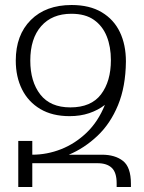

<svg xmlns="http://www.w3.org/2000/svg" viewBox="-20 -747 577 767"><path d="M53 0V-184H109V-129Q168 -129 224 -151Q280 -173 326 -217Q372 -261 399 -328Q372 -307 336.5 -295Q301 -283 258 -283Q189 -283 141 -311.5Q93 -340 68 -390Q43 -440 43 -505Q43 -607 103 -667Q163 -727 266 -727Q338 -727 386.5 -698Q435 -669 459 -618.5Q483 -568 483 -502Q483 -501 483 -501Q482 -401 451.5 -327Q421 -253 369 -204Q317 -155 255 -129H387Q440 -129 471.5 -104Q503 -79 503 -13V0H446V-15Q446 -58 426.5 -76.5Q407 -95 370 -95H109V0ZM261 -318Q344 -318 383.5 -370Q423 -422 423 -507Q423 -560 406.5 -601.5Q390 -643 355.5 -667.5Q321 -692 265 -692Q188 -692 144.5 -642.5Q101 -593 101 -505Q101 -421 141 -369.5Q181 -318 261 -318Z"/></svg>

Font: Noto Serif Armenian SemiCondensed Light
Style: Regular
Weight: 300
Width: 4
Designer: Monotype Design Team
Foundry: Monotype Imaging Inc.
Version: Version 2.008; ttfautohint (v1.8.4.7-5d5b)